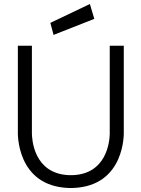

<svg xmlns="http://www.w3.org/2000/svg" viewBox="-20 -928 701 957"><path d="M247 -754 450 -834 428 -908 231 -814ZM139 -265V-700H69V-270C69 -270 59 0 323 9H343C607 0 597 -270 597 -270V-700H527V-260C526 -219 510 -61 342 -55H324C147 -62 139 -236 139 -265Z"/></svg>

Font: LilGrotesk
Style: Regular
Weight: 400
Designer: Bastien Sozeau
Foundry: NBR — Bastien Sozeau
Version: Version 2.001